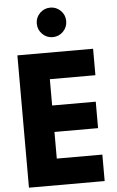

<svg xmlns="http://www.w3.org/2000/svg" viewBox="-69 -1148 725 1193"><g transform="rotate(-5 294.0 -551.5)"><path d="M226.1 -946Q199.2 -973.1 199.2 -1011.2Q199.2 -1049.3 226.1 -1076.2Q252.9 -1103 291 -1103Q329.1 -1103 356 -1076.2Q382.8 -1049.3 382.8 -1011.2Q382.8 -973.1 356 -946Q329.1 -918.9 291 -918.9Q252.9 -918.9 226.1 -946ZM62 0V-825.2H534.2V-660.2H250V-496.1H522V-331.1H250V-165H534.2V0Z"/></g></svg>

Font: Hussar Preview
Style: Bold
Weight: 700
Foundry: Cannot Into Space Fonts, PlusOne Fonts
Version: Version 2.29RC2 "Millennial"